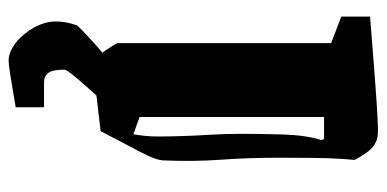

<svg xmlns="http://www.w3.org/2000/svg" viewBox="-240 -428 875 434"><g transform="rotate(90 197.0 -210.5)"><path d="M293 -626Q312 -620 324.5 -602Q337 -584 341 -575Q337 -533 336.5 -486.5Q336 -440 336 -405Q336 -335 340.5 -273.5Q345 -212 342 -141Q341 -128 331 -107Q321 -86 310 -66L276 -1Q249 2 217 6Q185 10 159 12Q133 14 125 12Q106 6 93.5 -12Q81 -30 77 -39V-522L17 -545V-610Q92 -616 151 -620.5Q210 -625 247.5 -627Q285 -629 293 -626ZM244 -89 283 -75Q288 -103 288 -130.5Q288 -158 287 -187Q286 -218 284 -250.5Q282 -283 282 -318Q282 -363 283.5 -413.5Q285 -464 296 -500L294 -506H244ZM117 207Q97 207 76.5 191Q56 175 42 150Q28 125 28 100Q28 77 37 52Q54 34 79.5 11.5Q105 -11 132.5 -33Q160 -55 182 -73L231 -30Q211 -9 189 15.5Q167 40 152 58Q137 76 137 81Q137 108 144.5 117.5Q152 127 165 127H222V191Q209 193 186.5 197Q164 201 144 204Q124 207 117 207Z"/></g></svg>

Font: Grenze Gotisch Black
Style: Regular
Weight: 900
Designer: Renata Polastri
Foundry: Omnibus-Type
Version: Version 1.001